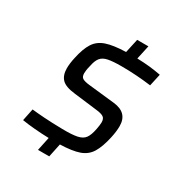

<svg xmlns="http://www.w3.org/2000/svg" viewBox="-167 -811 873 933"><g transform="rotate(30 269.0 -344.0)"><path d="M182 8 198 -68Q158 -69 117.5 -72.5Q77 -76 47 -81L61 -149Q87 -146 130 -143Q173 -140 233 -139Q287 -138 316 -144Q345 -150 358 -168Q371 -186 378 -223Q380 -235 381.5 -244.5Q383 -254 383 -262Q383 -283 371 -291Q359 -299 332 -302L201 -318Q146 -324 125.5 -345.5Q105 -367 105 -406Q105 -419 107 -435Q109 -451 113 -468Q125 -525 145.5 -557Q166 -589 205.5 -602.5Q245 -616 315 -618L332 -696H395L378 -618Q417 -617 449 -613.5Q481 -610 512 -604L497 -536Q459 -541 416.5 -544Q374 -547 330 -547Q283 -547 256 -541.5Q229 -536 216 -519.5Q203 -503 197 -471Q193 -456 191.5 -445Q190 -434 190 -427Q190 -407 201.5 -400Q213 -393 240 -390L387 -374Q468 -365 468 -290Q468 -261 460 -224Q447 -164 426.5 -130.5Q406 -97 367.5 -83.5Q329 -70 261 -68L245 8Z"/></g></svg>

Font: Saira
Style: Italic
Weight: 400
Italic angle: -12°
Designer: Hector Gatti with collaboration of the Omnibus-Type team
Foundry: Omnibus-Type
Version: Version 1.100; ttfautohint (v1.8.3)